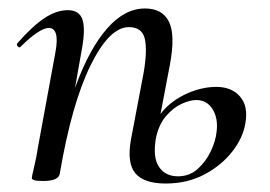

<svg xmlns="http://www.w3.org/2000/svg" viewBox="-20 -419 636 453"><path d="M371 14Q320 14 299.5 -10Q279 -34 289 -90L319 -248Q328 -301 321.5 -328Q315 -355 284 -355Q238 -355 193.5 -264.5Q149 -174 121 -9L107 -10Q127 -130 159 -217Q191 -304 232.5 -351.5Q274 -399 322 -399Q363 -399 378.5 -368Q394 -337 381 -267L348 -94Q340 -48 355 -25.5Q370 -3 400 -3Q427 -3 446.5 -20.5Q466 -38 477.5 -62.5Q489 -87 491 -108Q495 -140 481.5 -161.5Q468 -183 443 -183Q428 -183 408.5 -174Q389 -165 372 -145.5Q355 -126 348 -94L334 -95Q340 -124 356 -146.5Q372 -169 395 -184Q418 -199 442.5 -206.5Q467 -214 490 -214Q527 -214 546.5 -191Q566 -168 559 -129Q554 -95 528.5 -62Q503 -29 462.5 -7.5Q422 14 371 14ZM82 8Q66 8 60.5 6Q55 4 55 1Q55 -2 60.5 -25Q66 -48 70 -74L111 -297Q121 -353 95 -353Q84 -353 67 -341.5Q50 -330 29 -309Q26 -305 22 -309.5Q18 -314 21 -317Q56 -357 84.5 -376Q113 -395 140 -395Q167 -395 174.5 -373Q182 -351 173 -302L121 -9Q118 8 82 8Z"/></svg>

Font: Cormorant Medium
Style: Italic
Weight: 500
Italic angle: -10°
Designer: Christian Thalmann (Catharsis Fonts)
Foundry: Catharsis Fonts
Version: Version 4.000